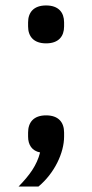

<svg xmlns="http://www.w3.org/2000/svg" viewBox="-20 -550 338 704"><path d="M149 -391C195 -391 215 -417 215 -453V-468C215 -504 195 -530 149 -530C103 -530 83 -504 83 -468V-453C83 -417 103 -391 149 -391ZM149 -127C103 -127 83 -101 83 -64V-49C83 -19 97 3 127 9C115 56 89 92 48 134H121C180 85 215 10 215 -49V-64C215 -101 195 -127 149 -127Z"/></svg>

Font: IBM Plex Devanagari Text
Style: Regular
Weight: 450
Designer: Mike Abbink, Paul van der Laan, Pieter van Rosmalen, Erin McLaughlin
Foundry: Bold Monday
Version: Version 1.0